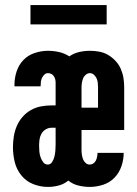

<svg xmlns="http://www.w3.org/2000/svg" viewBox="-20 -728 540 756"><path d="M169 8Q139 8 111 -3Q83 -14 64 -37.5Q45 -61 38 -90Q31 -119 31 -149Q31 -170 34.5 -191.5Q38 -213 46.5 -232.5Q55 -252 69 -268Q83 -284 101.5 -294.5Q120 -305 141 -309Q162 -313 183 -313H199V-402Q199 -409 197.5 -415.5Q196 -422 192 -428Q188 -434 182 -437Q176 -440 169 -440Q161 -440 155 -434.5Q149 -429 145.5 -421.5Q142 -414 141 -406Q140 -398 140 -390V-388H37V-395Q37 -421 45.5 -447Q54 -473 72.5 -492Q91 -511 117 -519.5Q143 -528 169 -528Q191 -528 213 -523Q235 -518 253 -506Q270 -518 291 -523Q312 -528 334 -528Q353 -528 371.5 -524.5Q390 -521 406 -511.5Q422 -502 435 -488Q448 -474 455.5 -457Q463 -440 466 -421.5Q469 -403 469 -384V-216H301V-136Q301 -127 302.5 -118Q304 -109 307 -101Q310 -93 317 -86.5Q324 -80 333 -80Q341 -80 347.5 -84.5Q354 -89 357.5 -96Q361 -103 362.5 -111Q364 -119 364 -126H467Q467 -99 458 -73Q449 -47 430.5 -28Q412 -9 386 -0.5Q360 8 333 8Q311 8 288.5 2.5Q266 -3 249 -17Q232 -3 211 2.5Q190 8 169 8ZM301 -304H366V-384Q366 -393 365 -402Q364 -411 360.5 -419Q357 -427 350 -433.5Q343 -440 334 -440Q325 -440 317.5 -433.5Q310 -427 307 -419Q304 -411 302.5 -402Q301 -393 301 -384ZM168 -80Q179 -80 185.5 -90.5Q192 -101 194.5 -112Q197 -123 198 -134.5Q199 -146 199 -157V-225H183Q171 -225 160 -218.5Q149 -212 143 -201Q137 -190 135.5 -178Q134 -166 134 -153Q134 -142 135 -131Q136 -120 139.5 -109.5Q143 -99 150 -89.5Q157 -80 168 -80ZM100 -632V-708H400V-632Z"/></svg>

Font: Iosevka Algr
Style: Bold
Weight: 700
Monospace: yes
Designer: Belleve Invis
Foundry: Belleve Invis
Version: Version 26.0.2; ttfautohint (v1.8.3)